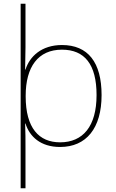

<svg xmlns="http://www.w3.org/2000/svg" viewBox="-20 -780 623 1032"><path d="M526 -269C526 -445 453 -538 313 -538C203 -538 139 -476 117 -406H115C116 -439 117 -493 117 -525V-760H91V232H117V15C117 -27 117 -71 115 -116H117C139 -46 198 10 303 10C444 10 526 -91 526 -269ZM499 -269C499 -101 426 -15 303 -15C189 -15 118 -92 118 -262V-265C118 -421 185 -513 313 -513C435 -513 499 -434 499 -269Z"/></svg>

Font: Noto Sans Gujarati UI Thin
Style: Regular
Weight: 100
Designer: Jelle Bosma - Monotype Design Team, Universal Thirst
Foundry: Monotype Imaging Inc.
Version: Version 2.106